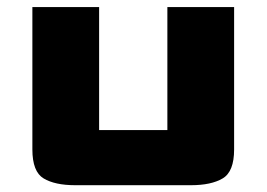

<svg xmlns="http://www.w3.org/2000/svg" viewBox="-20 -526 761 548"><path d="M72.4 -99.4V-505.8H262.9V-154.7Q262.9 -154.7 262.9 -154.7Q262.9 -154.7 262.9 -154.7H457.7Q457.7 -154.7 457.7 -154.7Q457.7 -154.7 457.7 -154.7V-505.8H648.2V-99.4Q648.2 -35.9 615.4 -16.7Q582.7 2.6 525.2 2.6H194.4Q136.9 2.6 104.6 -16.7Q72.4 -35.9 72.4 -99.4Z"/></svg>

Font: Science Gothic
Style: Regular
Weight: 400
Designer: Thomas Phinney, Vassil Kateliev, Brandon Buerkle
Foundry: Font Detective LLC
Version: Version 1.018